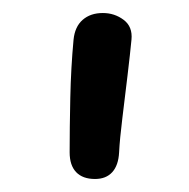

<svg xmlns="http://www.w3.org/2000/svg" viewBox="-20 -805 290 295"><path d="M93 -744Q95 -764 107 -774.5Q119 -785 138 -785Q156 -785 170 -774.5Q184 -764 182 -744Q180 -723 176 -689.5Q172 -656 168 -623.5Q164 -591 163 -571Q162 -551 152.5 -540.5Q143 -530 126 -530Q107 -530 97 -540.5Q87 -551 87 -571Q87 -608 88 -654.5Q89 -701 93 -744Z"/></svg>

Font: Playpen Sans Deva
Style: Regular
Weight: 400
Designer: Pooja Saxena, Gunjan Panchal, Laura Meseguer, Veronika Burian, José Scaglione
Foundry: TypeTogether
Version: Version 2.000